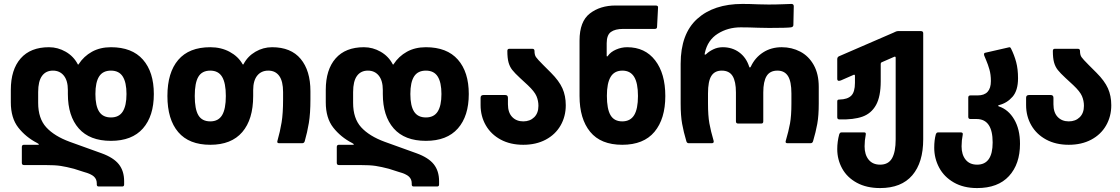

<svg xmlns="http://www.w3.org/2000/svg" viewBox="-20 -728 5695 976"><path d="M472 210V204Q472 183 457.5 169.5Q443 156 406 146L356 130Q318 120 289 115.5Q260 111 209 111H102Q91 111 91 100V19Q91 8 102 8H172Q178 8 178 6Q178 4 169 -1Q111 -31 73 -79.5Q35 -128 35 -208V-271Q35 -374 85 -431Q135 -488 229 -488Q274 -488 314 -465Q354 -442 375 -402Q377 -397 380 -402Q406 -442 447.5 -465Q489 -488 544 -488Q651 -488 706.5 -425Q762 -362 762 -250Q762 -138 706.5 -75Q651 -12 544 -12Q436 -12 380.5 -75Q325 -138 325 -250V-270Q325 -318 304.5 -343.5Q284 -369 249 -369Q213 -369 193.5 -342Q174 -315 174 -260V-205Q174 -126 215 -81Q256 -36 335 -7L496 51Q557 73 584 107Q611 141 611 193V210Q611 220 601 220H482Q472 220 472 210ZM544 -131Q585 -131 604 -161Q623 -191 623 -250Q623 -309 604 -339Q585 -369 544 -369Q503 -369 484 -339.5Q465 -310 465 -250Q465 -190 484 -160.5Q503 -131 544 -131Z M831 -240Q831 -359 886 -423.5Q941 -488 1049 -488Q1104 -488 1147.5 -464.5Q1191 -441 1213 -402Q1214 -400 1215.5 -400Q1217 -400 1218 -402Q1239 -442 1278.5 -465Q1318 -488 1363 -488Q1459 -488 1508.5 -428.5Q1558 -369 1558 -264V-223Q1558 -151 1550 -103Q1542 -55 1529 -10Q1526 0 1516 0H1399Q1387 0 1390 -11Q1404 -60 1411.5 -106Q1419 -152 1419 -223V-260Q1419 -315 1399.5 -342Q1380 -369 1344 -369Q1308 -369 1287.5 -343.5Q1267 -318 1267 -270V-240Q1267 -121 1211.5 -56.5Q1156 8 1049 8Q941 8 886 -56.5Q831 -121 831 -240ZM1049 -111Q1090 -111 1109 -142.5Q1128 -174 1128 -240Q1128 -306 1109 -337.5Q1090 -369 1049 -369Q1007 -369 988.5 -338Q970 -307 970 -240Q970 -173 988.5 -142Q1007 -111 1049 -111Z M2073 210V204Q2073 183 2058.5 169.5Q2044 156 2007 146L1957 130Q1919 120 1890 115.5Q1861 111 1810 111H1703Q1692 111 1692 100V19Q1692 8 1703 8H1773Q1779 8 1779 6Q1779 4 1770 -1Q1712 -31 1674 -79.5Q1636 -128 1636 -208V-271Q1636 -374 1686 -431Q1736 -488 1830 -488Q1875 -488 1915 -465Q1955 -442 1976 -402Q1978 -397 1981 -402Q2007 -442 2048.5 -465Q2090 -488 2145 -488Q2252 -488 2307.5 -425Q2363 -362 2363 -250Q2363 -138 2307.5 -75Q2252 -12 2145 -12Q2037 -12 1981.5 -75Q1926 -138 1926 -250V-270Q1926 -318 1905.5 -343.5Q1885 -369 1850 -369Q1814 -369 1794.5 -342Q1775 -315 1775 -260V-205Q1775 -126 1816 -81Q1857 -36 1936 -7L2097 51Q2158 73 2185 107Q2212 141 2212 193V210Q2212 220 2202 220H2083Q2073 220 2073 210ZM2145 -131Q2186 -131 2205 -161Q2224 -191 2224 -250Q2224 -309 2205 -339Q2186 -369 2145 -369Q2104 -369 2085 -339.5Q2066 -310 2066 -250Q2066 -190 2085 -160.5Q2104 -131 2145 -131Z M2423 -194V-231Q2423 -245 2438 -245H2548Q2562 -245 2562 -231V-198Q2562 -156 2583.5 -133.5Q2605 -111 2640 -111Q2674 -111 2695.5 -132Q2717 -153 2717 -190Q2717 -216 2707 -239.5Q2697 -263 2663 -295L2623 -332Q2597 -356 2584 -372.5Q2571 -389 2565 -411Q2559 -433 2559 -469Q2559 -480 2569 -480H2686Q2697 -480 2697 -469Q2697 -449 2704.5 -438Q2712 -427 2741 -398L2781 -358Q2822 -317 2839 -279Q2856 -241 2856 -193Q2856 -136 2829.5 -90Q2803 -44 2754 -18Q2705 8 2640 8Q2574 8 2525 -18.5Q2476 -45 2449.5 -91Q2423 -137 2423 -194Z M3109 -700H3313Q3327 -700 3325 -688L3320 -591Q3320 -581 3308 -581H3147Q3107 -581 3085.5 -565.5Q3064 -550 3064 -508V-445Q3064 -441 3066 -441Q3068 -441 3070 -444Q3084 -464 3111.5 -476Q3139 -488 3168 -488Q3259 -488 3310.5 -421Q3362 -354 3362 -240Q3362 -124 3307 -58Q3252 8 3143 8Q3034 8 2980 -58Q2926 -124 2926 -240V-522Q2926 -619 2978.5 -659.5Q3031 -700 3109 -700ZM3143 -111Q3184 -111 3203.5 -142.5Q3223 -174 3223 -240Q3223 -306 3203.5 -337.5Q3184 -369 3144 -369Q3103 -369 3084 -337Q3065 -305 3065 -241Q3065 -174 3083.5 -142.5Q3102 -111 3143 -111Z M3797 -390Q3818 -435 3859 -461.5Q3900 -488 3954 -488Q4005 -488 4048 -465.5Q4091 -443 4116.5 -397.5Q4142 -352 4142 -286V-202Q4142 -140 4134.5 -98.5Q4127 -57 4113 -10Q4110 0 4100 0H3983Q3971 0 3974 -11Q3989 -62 3996 -101Q4003 -140 4003 -202V-253Q4003 -314 3985.5 -341.5Q3968 -369 3932 -369Q3894 -369 3877 -341.5Q3860 -314 3860 -258V-111Q3860 -100 3850 -100H3732Q3721 -100 3721 -111V-258Q3721 -314 3704 -341.5Q3687 -369 3649 -369Q3613 -369 3596 -342Q3579 -315 3579 -253V-202Q3579 -140 3586 -101Q3593 -62 3608 -11V-8Q3608 0 3598 0H3481Q3472 0 3469 -10Q3455 -57 3447.5 -98.5Q3440 -140 3440 -202V-404Q3440 -556 3524 -632Q3608 -708 3754 -708Q3791 -708 3835 -706L3887 -705Q3926 -705 3961 -706.5Q3996 -708 4003 -708Q4015 -708 4015 -696L4013 -601Q4013 -591 4001 -589Q3980 -586 3890 -586L3834 -587Q3786 -589 3745 -589Q3680 -589 3628.5 -556.5Q3577 -524 3563 -459Q3562 -457 3562 -453Q3562 -447 3570 -453Q3583 -466 3605.5 -477Q3628 -488 3654 -488Q3702 -488 3737.5 -462Q3773 -436 3788 -390Q3789 -385 3792 -385Q3795 -385 3797 -390Z M4236 30Q4236 -8 4246 -45Q4248 -50 4250.5 -52.5Q4253 -55 4258 -55H4373Q4383 -55 4381 -44Q4375 -14 4375 16Q4375 58 4395.5 83.5Q4416 109 4454 109Q4496 109 4514.5 76.5Q4533 44 4533 -20V-435Q4533 -438 4531 -439.5Q4529 -441 4525 -439L4461 -411Q4457 -409 4457 -403V-315Q4457 -237 4433 -194Q4409 -151 4364 -135Q4319 -119 4247 -121Q4236 -121 4236 -132V-212Q4236 -218 4238.5 -220Q4241 -222 4248 -222Q4288 -223 4307 -241.5Q4326 -260 4326 -307V-343Q4326 -347 4323.5 -348Q4321 -349 4318 -347L4254 -319Q4248 -317 4245 -317Q4236 -317 4236 -327V-427Q4236 -438 4245 -442L4522 -562Q4524 -563 4531.5 -566.5Q4539 -570 4545 -570H4661Q4673 -570 4673 -559V-20Q4673 98 4617.5 163Q4562 228 4454 228Q4385 228 4335.5 201Q4286 174 4261 128.5Q4236 83 4236 30Z M4729 23Q4729 -16 4737 -45Q4739 -50 4741.5 -52.5Q4744 -55 4749 -55H4864Q4876 -55 4874 -44Q4868 -14 4868 16Q4868 58 4888.5 83.5Q4909 109 4947 109Q5026 109 5026 -4Q5026 -123 4944 -123H4913Q4902 -123 4902 -134V-232Q4902 -243 4913 -243H4950Q5017 -243 5017 -316Q5017 -349 5009.5 -375Q5002 -401 4993.5 -420.5Q4985 -440 4983 -446Q4982 -448 4982 -452Q4982 -459 4989 -460L5107 -487Q5109 -488 5112 -488Q5116 -488 5119 -482Q5136 -448 5145.5 -412.5Q5155 -377 5155 -330Q5155 -268 5127 -236Q5099 -204 5059 -194Q5054 -193 5054 -190.5Q5054 -188 5058 -187Q5106 -171 5135.5 -121Q5165 -71 5165 3Q5165 106 5109 167Q5053 228 4947 228Q4878 228 4828.5 199.5Q4779 171 4754 124Q4729 77 4729 23Z M5196 -194V-231Q5196 -245 5211 -245H5321Q5335 -245 5335 -231V-198Q5335 -156 5356.5 -133.5Q5378 -111 5413 -111Q5447 -111 5468.5 -132Q5490 -153 5490 -190Q5490 -216 5480 -239.5Q5470 -263 5436 -295L5396 -332Q5370 -356 5357 -372.5Q5344 -389 5338 -411Q5332 -433 5332 -469Q5332 -480 5342 -480H5459Q5470 -480 5470 -469Q5470 -449 5477.5 -438Q5485 -427 5514 -398L5554 -358Q5595 -317 5612 -279Q5629 -241 5629 -193Q5629 -136 5602.5 -90Q5576 -44 5527 -18Q5478 8 5413 8Q5347 8 5298 -18.5Q5249 -45 5222.5 -91Q5196 -137 5196 -194Z"/></svg>

Font: Barlow GEO Bold
Style: Regular
Weight: 700
Designer: Jeremy Tribby
Foundry: Tribby Type
Version: Version 1.408